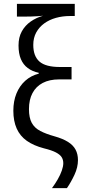

<svg xmlns="http://www.w3.org/2000/svg" viewBox="-20 -780 449 997"><path d="M49.3 -205.1Q49.3 -254.9 65.4 -294.4Q81.5 -334 111.1 -360.6Q140.6 -387.2 181.2 -397.5V-401.9Q147.5 -409.2 124 -426.8Q100.6 -444.3 88.4 -473.1Q76.2 -502 76.2 -543.9Q76.2 -586.4 93.3 -617.2Q110.4 -647.9 139.4 -668.2Q168.5 -688.5 203.6 -698.2Q190.4 -696.8 174.8 -695.8Q159.2 -694.8 142.3 -694.3Q125.5 -693.8 108.4 -693.8H67.9V-759.8H368.2V-696.8H342.8Q305.2 -696.8 270.8 -687.3Q236.3 -677.7 210 -658.7Q183.6 -639.6 168.2 -611.6Q152.8 -583.5 152.8 -546.9Q152.8 -488.3 185.1 -460.2Q217.3 -432.1 291 -432.1H351.6V-367.7H287.1Q236.8 -367.7 201.9 -349.4Q167 -331.1 148.7 -296.6Q130.4 -262.2 130.4 -213.4Q130.4 -168.5 145 -141.8Q159.7 -115.2 189.2 -99.9Q218.8 -84.5 262.7 -72.3Q306.2 -60.1 333 -43.2Q359.9 -26.4 372.3 -3.2Q384.8 20 384.8 51.3Q384.8 88.9 366.9 127.2Q349.1 165.5 327.6 196.8H250Q266.6 174.3 280 150.9Q293.5 127.4 301 105.7Q308.6 84 308.6 67.4Q308.6 49.8 300.3 36.4Q292 22.9 270.3 11.5Q248.5 0 208 -9.8Q154.3 -23.9 119.1 -48.8Q84 -73.7 66.7 -112.5Q49.3 -151.4 49.3 -205.1Z"/></svg>

Font: Open Sans SemiCondensed
Style: Regular
Weight: 400
Width: 4
Designer: Monotype Design Team
Foundry: Monotype Imaging Inc.
Version: Version 3.000